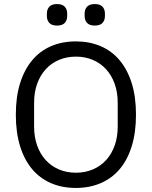

<svg xmlns="http://www.w3.org/2000/svg" viewBox="-20 -914 748 946"><path d="M354 12Q286 12 231.5 -11.5Q177 -35 138.5 -80.5Q100 -126 79 -193.5Q58 -261 58 -349Q58 -437 79 -504Q100 -571 138.5 -617Q177 -663 231.5 -686.5Q286 -710 354 -710Q421 -710 476 -686.5Q531 -663 569.5 -617Q608 -571 629 -504Q650 -437 650 -349Q650 -261 629 -193.5Q608 -126 569.5 -80.5Q531 -35 476 -11.5Q421 12 354 12ZM354 -63Q399 -63 437 -79Q475 -95 502.5 -125Q530 -155 545 -197Q560 -239 560 -291V-407Q560 -459 545 -501Q530 -543 502.5 -573Q475 -603 437 -619Q399 -635 354 -635Q309 -635 271 -619Q233 -603 205.5 -573Q178 -543 163 -501Q148 -459 148 -407V-291Q148 -239 163 -197Q178 -155 205.5 -125Q233 -95 271 -79Q309 -63 354 -63ZM261 -788Q235 -788 223 -801Q211 -814 211 -835V-847Q211 -868 223 -881Q235 -894 261 -894Q287 -894 299 -881Q311 -868 311 -847V-835Q311 -814 299 -801Q287 -788 261 -788ZM447 -788Q421 -788 409 -801Q397 -814 397 -835V-847Q397 -868 409 -881Q421 -894 447 -894Q473 -894 485 -881Q497 -868 497 -847V-835Q497 -814 485 -801Q473 -788 447 -788Z"/></svg>

Font: IBM Plex Sans Arabic
Style: Regular
Weight: 400
Designer: Mike Abbink, Paul van der Laan, Pieter van Rosmalen, Wael Morcos, Khajak Apelian
Foundry: Bold Monday
Version: Version 1.005